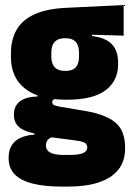

<svg xmlns="http://www.w3.org/2000/svg" viewBox="-20 -536 511 746"><path d="M239 -148.5Q132.5 -148.5 77.5 -191.5Q22.5 -234.5 22.5 -314.5V-328Q22.5 -382.5 44.8 -420.8Q67 -459 114.2 -480.5Q161.5 -502 235.5 -505.5L460.5 -516.5V-397.5L337.5 -401V-396Q372 -392 394.5 -379.5Q417 -367 428 -345.5Q439 -324 439 -291.5V-287Q439 -222 390.2 -185.2Q341.5 -148.5 239 -148.5ZM228.5 66H249.5Q275.5 66 290.8 62.5Q306 59 312.5 52.5Q319 46 319 37V36.5Q319 23 307.2 17.8Q295.5 12.5 276 10L160.5 -5L190.5 -6Q180.5 -3.5 173.2 1Q166 5.5 162.2 12.5Q158.5 19.5 158.5 29V29.5Q158.5 40.5 165.2 48.8Q172 57 187.5 61.5Q203 66 228.5 66ZM220 189Q154 189 107.8 177.5Q61.5 166 37.5 141.8Q13.5 117.5 13.5 78.5V76.5Q13.5 47.5 25.8 28.2Q38 9 60.8 -1Q83.5 -11 114 -13V-17.5Q74.5 -25 54.2 -42.2Q34 -59.5 34 -90V-91Q34 -114 44.8 -129.2Q55.5 -144.5 76 -152.5Q96.5 -160.5 125.5 -161V-180.5L223.5 -152H202.5Q192.5 -152 187.8 -148.8Q183 -145.5 183 -139Q183 -130.5 190.8 -127.2Q198.5 -124 215.5 -121L313.5 -104.5Q391.5 -91 428.8 -59.5Q466 -28 466 37V41.5Q466 90.5 439.8 123.2Q413.5 156 364.2 172.5Q315 189 244.5 189ZM234 -260.5Q253 -260.5 264.5 -266.8Q276 -273 281.5 -285.8Q287 -298.5 287 -317V-330.5Q287 -349.5 281.5 -362Q276 -374.5 264.5 -381Q253 -387.5 234 -387.5H233.5Q214.5 -387.5 202.8 -381.2Q191 -375 185.2 -362.5Q179.5 -350 179.5 -330.5V-317Q179.5 -298.5 185.2 -285.8Q191 -273 203 -266.8Q215 -260.5 234 -260.5Z"/></svg>

Font: Anek Odia SemiCondensed ExtraBold
Style: Regular
Weight: 800
Width: 4
Designer: Yesha Goshar & Mahesh Sahu (Odia), Yesha Goshar (Latin)
Foundry: Ek Type
Version: Version 1.003